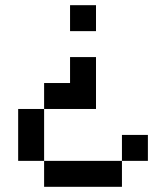

<svg xmlns="http://www.w3.org/2000/svg" viewBox="-20 -520 640 740"><path d="M250 -400V-500H350V-400ZM450 200H150V100H50V-100H150V-200H250V-300H350V-100H150V100H450V0H550V100H450Z"/></svg>

Font: Matrix Sans
Style: Regular
Weight: 400
Designer: Brad Neil
Version: Version 1.100